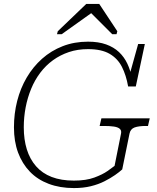

<svg xmlns="http://www.w3.org/2000/svg" viewBox="-20 -940 797 977"><path d="M101 -292Q101 -344 110.5 -393.5Q120 -443 138.5 -488Q157 -533 185 -570Q213 -607 249.5 -633.5Q286 -660 330.5 -675Q375 -690 428 -690Q497 -690 538 -666Q579 -642 600.5 -599.5Q622 -557 632 -500H671L717 -716H683L634 -540L651 -543Q644 -582 628 -616Q612 -650 585.5 -675Q559 -700 520 -714Q481 -728 428 -728Q358 -728 299 -705Q240 -682 194 -641Q148 -600 116 -545.5Q84 -491 67.5 -426.5Q51 -362 51 -292Q51 -220 72 -163.5Q93 -107 132 -66.5Q171 -26 228 -4.5Q285 17 356 17Q404 17 442.5 7.5Q481 -2 511.5 -17.5Q542 -33 565 -49Q588 -65 602 -78L639 -260Q644 -284 665 -291.5Q686 -299 722 -299H733L742 -338H496L487 -299H510Q539 -299 559.5 -296Q580 -293 589.5 -284.5Q599 -276 596 -261L563 -96Q553 -88 527.5 -70Q502 -52 460 -36.5Q418 -21 356 -21Q291 -21 243 -39.5Q195 -58 163.5 -94Q132 -130 116.5 -180Q101 -230 101 -292ZM485 -920H419L274 -781L270 -766H294L468 -890H427L551 -766H573L577 -781Z"/></svg>

Font: Roboto Serif Thin
Style: Italic
Weight: 250
Italic angle: -10°
Version: Version 1.007